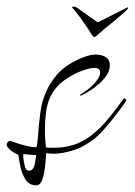

<svg xmlns="http://www.w3.org/2000/svg" viewBox="-29 -462 405 577"><path d="M191 -442Q196 -444 206.5 -436Q217 -428 240 -412L265 -395L293 -409Q325 -425 336.5 -431Q348 -437 355 -440Q357 -440 356 -437Q352 -431 341.5 -422Q331 -413 313 -398Q300 -388 290 -379.5Q280 -371 264 -357Q258 -351 254 -351Q252 -351 247 -357Q245 -361 237.5 -372.5Q230 -384 223 -394Q219 -400 211.5 -410Q204 -420 197 -428.5Q190 -437 189 -438Q186 -442 191 -442ZM80 95Q59 95 48 78Q37 61 32.5 39.5Q28 18 26 3Q10 -4 0.5 -12.5Q-9 -21 -9 -28Q-9 -31 -5.5 -35Q-2 -39 2 -39Q10 -36 24.5 -31Q39 -26 55 -22.5Q71 -19 81 -20Q84 -37 85.5 -54.5Q87 -72 88 -88Q90 -105 92 -121.5Q94 -138 98 -154Q112 -203 142.5 -238Q173 -273 230 -293Q247 -298 259 -298Q274 -298 286 -292Q298 -286 300 -274Q301 -271 301 -266Q301 -246 285.5 -227.5Q270 -209 249.5 -195Q229 -181 213 -174Q212 -173 212.5 -176Q213 -179 213 -179Q221 -182 236 -194Q251 -206 261 -219Q272 -233 272 -244Q272 -258 254 -258Q246 -258 235 -255Q198 -245 164.5 -221Q131 -197 117 -158Q111 -141 108.5 -117.5Q106 -94 106 -71Q106 -55 107 -41Q108 -27 109 -19Q116 -18 122 -18Q128 -18 134 -18Q164 -18 191.5 -26.5Q219 -35 244 -54Q273 -76 299.5 -109Q326 -142 342 -165Q343 -166 345 -166Q350 -166 350 -159Q350 -158 340.5 -145Q331 -132 316.5 -113Q302 -94 285.5 -75.5Q269 -57 255 -45Q221 -19 188.5 -9.5Q156 0 133 0Q126 0 120.5 -0.5Q115 -1 110 -2Q109 7 108 22.5Q107 38 104 55Q101 72 95.5 83.5Q90 95 80 95ZM58 51Q70 51 75 34L80 4Q71 4 62 3Q53 2 41 1Q40 8 42 19Q44 30 45 35Q48 51 58 51Z"/></svg>

Font: Grey Qo
Style: Regular
Weight: 400
Designer: Robert E. Leuschke
Foundry: Robert E. Leuschke
Version: Version 2.010